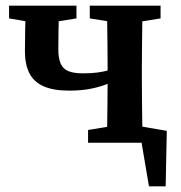

<svg xmlns="http://www.w3.org/2000/svg" viewBox="-20 -504 638 678"><path d="M525 0H434V-65L569 -42L565 154H506L472 -47ZM224 -184Q168 -184 133.5 -199.5Q99 -215 83.5 -246Q68 -277 68 -323Q68 -363 69 -403.5Q70 -444 71 -484H188Q188 -462 187.5 -439Q187 -416 186.5 -389.5Q186 -363 186 -329Q186 -299 194 -280Q202 -261 221 -253Q240 -245 273 -245Q303 -245 325 -248Q347 -251 366 -256.5Q385 -262 405 -270V-225Q377 -214 351 -204.5Q325 -195 294.5 -189.5Q264 -184 224 -184ZM357 0Q358 -26 358.5 -63Q359 -100 359.5 -140Q360 -180 360 -213V-272Q360 -304 359.5 -344Q359 -384 358.5 -422Q358 -460 357 -484H484Q483 -460 482.5 -422Q482 -384 481.5 -344Q481 -304 481 -272V-213Q481 -180 481.5 -140Q482 -100 482.5 -63Q483 -26 484 0ZM12 -439V-484H250V-439L150 -423H105ZM291 0V-45L394 -62H443L547 -45V0ZM297 -439V-484H547V-439L447 -423H398Z"/></svg>

Font: Source Serif 4 18pt SemiBold
Style: Regular
Weight: 600
Designer: Frank Grießhammer
Foundry: Adobe Systems Incorporated
Version: Version 4.004;hotconv 1.0.116;makeotfexe 2.5.65601